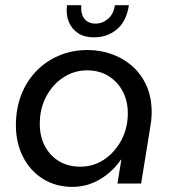

<svg xmlns="http://www.w3.org/2000/svg" viewBox="-20 -718 686 751"><path d="M263.4 13Q198.6 13 148.6 -18Q98.6 -49 70.4 -103.8Q42.2 -158.6 42.2 -228.2Q42.2 -292.4 62.9 -346.3Q83.6 -400.2 121.7 -439.6Q159.8 -479 211.2 -500.7Q262.6 -522.4 323.4 -522.4Q371 -522.4 416 -506.7Q461 -491 496.9 -459.7Q532.8 -428.4 553.6 -381.5Q574.4 -334.6 573.2 -271.6Q572.8 -257.4 571.4 -244.9Q570 -232.4 567.6 -220.4L532 0H439.4L454.6 -93.4H453Q419 -44.4 369.5 -15.7Q320 13 263.4 13ZM294 -66Q344.8 -66 385.9 -93Q427 -120 452.6 -165.8Q478.2 -211.6 479.8 -267.6Q481.4 -318.2 461.7 -357.5Q442 -396.8 405.8 -419.8Q369.6 -442.8 320.4 -442.8Q270.2 -442.8 228 -415.2Q185.8 -387.6 160.7 -340.3Q135.6 -293 135.6 -234Q135.6 -183.8 155.8 -146Q176 -108.2 211.6 -87.1Q247.2 -66 294 -66ZM347.4 -572Q310.6 -572 285.6 -588.1Q260.6 -604.2 249.1 -632.7Q237.6 -661.2 242 -697.6H298Q296.2 -678 301.2 -661.6Q306.2 -645.2 319.5 -635.4Q332.8 -625.6 353.2 -625.6Q380.4 -625.6 402.3 -644.1Q424.2 -662.6 429.4 -697.6H484.2Q475 -635.6 437.9 -603.8Q400.8 -572 347.4 -572Z"/></svg>

Font: MuseoModerno Thin
Style: Italic
Weight: 100
Italic angle: -9°
Designer: Pablo Cosgaya, Héctor Gatti, Marcela Romero, and the Authors of The MuseoModerno Project.
Foundry: Omnibus-Type Team
Version: Version 1.003